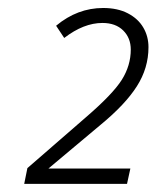

<svg xmlns="http://www.w3.org/2000/svg" viewBox="-20 -742 388 476"><path d="M294.9 -286.1H40L47.9 -325.2L192.9 -451.2Q259.8 -508.8 282 -544.2Q304.2 -579.6 304.2 -619.1Q304.2 -647.9 285.4 -666.5Q266.6 -685.1 233.9 -685.1Q187.5 -685.1 139.2 -647.9L119.1 -678.2Q171.9 -722.2 235.8 -722.2Q271.5 -722.2 296.9 -709Q322.3 -695.8 335.2 -673.8Q348.1 -651.9 348.1 -625Q348.1 -573.2 319.3 -528.1Q290.5 -482.9 230 -433.1L100.1 -324.2H303.2Z"/></svg>

Font: TypoPRO Open Sans
Style: Italic
Weight: 300
Italic angle: -12°
Foundry: Ascender Corporation
Version: Version 1.10